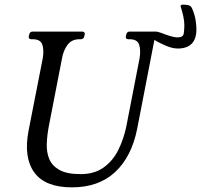

<svg xmlns="http://www.w3.org/2000/svg" viewBox="-20 -796 866 827"><path d="M652 -660 571 -242Q547 -121 476 -55Q405 11 290 11Q174 11 127.5 -53.5Q81 -118 103 -233L164 -544Q170 -579 162.5 -603Q155 -627 121 -627H115Q102 -627 104 -640L106 -647Q108 -660 121 -660H333Q347 -660 345 -647L343 -640Q341 -627 327 -627H322Q289 -627 271 -603Q253 -579 247 -544L190 -251Q183 -214 181.5 -177.5Q180 -141 192 -111.5Q204 -82 236 -64Q268 -46 327 -46Q387 -46 427 -75Q467 -104 490 -151Q513 -198 524 -251L581 -544Q587 -579 579.5 -603Q572 -627 538 -627H533Q520 -627 522 -640L524 -647Q526 -660 539 -660ZM585 -660Q595 -660 615 -660Q635 -660 650 -660Q660 -660 676.5 -653.5Q693 -647 712 -641Q731 -635 746 -635Q769 -635 771.5 -652Q774 -669 774 -687Q774 -706 769.5 -726Q765 -746 760 -762Q758 -766 758 -770Q758 -776 768 -776Q781 -776 792 -773.5Q803 -771 808 -758Q818 -735 822 -712.5Q826 -690 826 -670Q826 -628 805.5 -607.5Q785 -587 746 -587Q723 -587 694.5 -599Q666 -611 637 -628.5Q608 -646 585 -660Z"/></svg>

Font: Young Serif Light
Style: Italic
Weight: 300
Italic angle: -10.979°
Designer: Bastien Sozeau
Foundry: NBR — Bastien Sozeau
Version: Version 5.001